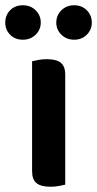

<svg xmlns="http://www.w3.org/2000/svg" viewBox="-54 -702 369 730"><path d="M138 8Q102 8 85 -5.5Q68 -19 68 -51V-469Q76 -471 91 -474Q106 -477 124 -477Q160 -477 177 -463.5Q194 -450 194 -418V0Q186 2 171 5Q156 8 138 8ZM101 -616Q101 -589 81.5 -570Q62 -551 33 -551Q3 -551 -15.5 -570Q-34 -589 -34 -616Q-34 -644 -15.5 -663Q3 -682 33 -682Q62 -682 81.5 -663Q101 -644 101 -616ZM295 -616Q295 -589 276 -570Q257 -551 228 -551Q199 -551 179.5 -570Q160 -589 160 -616Q160 -644 179.5 -663Q199 -682 228 -682Q257 -682 276 -663Q295 -644 295 -616Z"/></svg>

Font: Baloo Bhai 2 SemiBold
Style: Regular
Weight: 600
Designer: Supriya Tembe, Noopur Datye and Ek Type
Foundry: Ek Type
Version: Version 1.640;PS 1.000;hotconv 16.6.51;makeotf.lib2.5.65220;